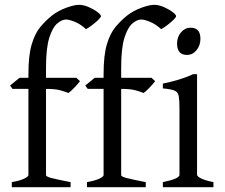

<svg xmlns="http://www.w3.org/2000/svg" viewBox="-20 -777 934 797"><path d="M337 -656Q314 -677 290.5 -686.5Q267 -696 254 -696Q237 -696 217.5 -679.5Q198 -663 184.5 -620Q171 -577 171 -496V-454H297L312 -440Q302 -427 287 -411.5Q272 -396 264 -391Q252 -396 231 -402Q210 -408 171 -408V-50Q171 -44 193.5 -38Q216 -32 273 -21V0H29V-21Q63 -27 80.5 -35.5Q98 -44 98 -50V-408H32L22 -422L61 -454H98V-470Q98 -547 111.5 -592.5Q125 -638 147 -664.5Q169 -691 195 -712Q222 -733 255.5 -745Q289 -757 308 -757Q327 -757 348.5 -747.5Q370 -738 384.5 -727Q399 -716 399 -710Q399 -705 387.5 -694Q376 -683 361.5 -672Q347 -661 337 -656ZM649 -656Q626 -677 602.5 -686.5Q579 -696 566 -696Q549 -696 529.5 -679.5Q510 -663 496.5 -620Q483 -577 483 -496V-454H609L624 -440Q614 -427 599 -411.5Q584 -396 576 -391Q564 -396 543 -402Q522 -408 483 -408V-50Q483 -44 505.5 -38Q528 -32 585 -21V0H341V-21Q375 -27 392.5 -35.5Q410 -44 410 -50V-408H344L334 -422L373 -454H410V-470Q410 -547 423.5 -592.5Q437 -638 459 -664.5Q481 -691 507 -712Q534 -733 567.5 -745Q601 -757 620 -757Q639 -757 660.5 -747.5Q682 -738 696.5 -727Q711 -716 711 -710Q711 -705 699.5 -694Q688 -683 673.5 -672Q659 -661 649 -656ZM756 -549Q715 -549 715 -596Q715 -624 731.5 -643Q748 -662 771 -662Q812 -662 812 -616Q812 -589 796 -569Q780 -549 756 -549ZM656 0V-21Q725 -35 725 -51V-327Q725 -361 722 -378Q719 -395 704.5 -401Q690 -407 656 -410V-430Q687 -436 722 -446.5Q757 -457 781 -469H798V-51Q798 -45 814.5 -36.5Q831 -28 866 -21V0Z"/></svg>

Font: ChillKai
Style: Regular
Weight: 400
Designer: ChillType
Foundry: 寒蝉字型
Version: Version 2.000